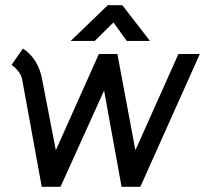

<svg xmlns="http://www.w3.org/2000/svg" viewBox="-20 -716 812 736"><path d="M24 -467 68 -530Q128 -490 142 -409L194 -140L359 -509H430L499 -140L664 -509H746L518 0H446L379 -369L212 0H140L65 -411Q62 -428 49 -444Q36 -460 24 -467ZM393 -696H449L555 -559H466L415 -630L343 -559H251Z"/></svg>

Font: Bellota Text
Style: Bold Italic
Weight: 700
Italic angle: -7.5°
Designer: Kemie Guaida
Foundry: Kemie Guaida
Version: Version 4.001